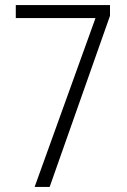

<svg xmlns="http://www.w3.org/2000/svg" viewBox="-20 -734 499 754"><path d="M116 0 355 -663H42V-714H412V-672L175 0Z"/></svg>

Font: Noto Sans Lao Condensed Light
Style: Regular
Weight: 300
Width: 3
Designer: Monotype Design Team
Foundry: Monotype Imaging Inc.
Version: Version 2.003; ttfautohint (v1.8.4.7-5d5b)